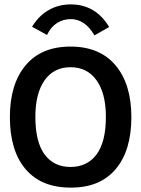

<svg xmlns="http://www.w3.org/2000/svg" viewBox="-20 -843 640 874"><path d="M301 11Q168 11 96.5 -73Q25 -157 25 -310Q25 -460 96.5 -545.5Q168 -631 301 -631Q434 -631 506 -545.5Q578 -460 578 -310Q578 -157 506 -72.5Q434 12 301 11ZM301 -83Q377 -83 419.5 -140Q462 -197 462 -311Q462 -418 419.5 -477.5Q377 -537 301 -537Q225 -537 183 -477.5Q141 -418 141 -311Q141 -197 183 -140Q225 -83 301 -83ZM194 -684 126 -721Q155 -770 200.5 -796.5Q246 -823 302 -823Q415 -823 477 -720L410 -682Q367 -756 302 -756Q268 -756 240 -738.5Q212 -721 194 -684Z"/></svg>

Font: Inconsolata Expanded Bold
Style: Regular
Weight: 700
Width: 7
Monospace: yes
Designer: Raph Levien, Cyreal, Brenton Simpson
Foundry: Raph Levien, Cyreal, Google
Version: Version 3.001; ttfautohint (v1.8.2.53-6de2)